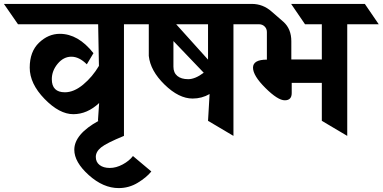

<svg xmlns="http://www.w3.org/2000/svg" viewBox="-112 -695 1957 982"><path d="M522 -571V0L389 -78L395 -168Q334 -111 263 -111Q192 -111 116 -189Q40 -267 40 -349Q40 -431 87.5 -476.5Q135 -522 194 -522Q288 -522 366 -423L332 -366Q293 -405 253 -405Q213 -405 183 -369Q153 -333 153 -290Q153 -223 220 -223Q266 -223 313.5 -262.5Q361 -302 394 -358L390 -571H-20L-92 -675H613L685 -571Z M522 0Q432 37 405 59Q378 81 378 107.5Q378 134 397.5 149Q417 164 449.5 164Q482 164 515.5 146Q549 128 568 103L662 182Q638 212 593 239.5Q548 267 495 267Q416 267 342 200.5Q268 134 268 71Q268 -9 394 -78L522 -4Z M1082 -571V0L952 -77L960 -214Q920 -191 873 -191Q803 -191 730 -262Q657 -333 649 -409V-571H577L505 -675H1172L1244 -571ZM930 -323 775 -485V-354Q775 -323 795 -306.5Q815 -290 850.5 -290Q886 -290 930 -323ZM952 -571H789L952 -390Z M1664 -571V0L1534 -77V-271H1380V-219Q1380 -182 1344.5 -182Q1309 -182 1245.5 -245Q1182 -308 1182 -349Q1182 -390 1253 -390V-531Q1253 -548 1241.5 -559.5Q1230 -571 1212 -571H1132L1062 -675H1176Q1233 -675 1277 -636L1338 -583Q1378 -547 1378 -484V-391H1534V-571H1448L1377 -675H1754L1825 -571Z"/></svg>

Font: Halant
Style: Bold
Weight: 700
Designer: Hitesh Malaviya (Devanagari), Satya Rajpurohit (Latin)
Foundry: Indian Type Foundry
Version: Version 1.101;PS 1.0;hotconv 1.0.78;makeotf.lib2.5.61930; tt